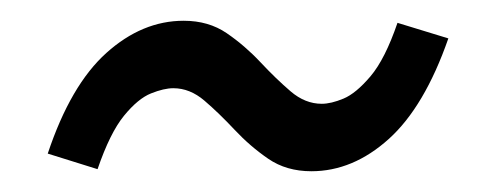

<svg xmlns="http://www.w3.org/2000/svg" viewBox="-20 -392 460 185"><path d="M280 -227Q256 -227 238.5 -239Q221 -251 206 -267Q191 -283 177 -295Q163 -307 147 -307Q138 -307 125.5 -302Q113 -297 99.5 -280.5Q86 -264 74 -229L26 -244Q48 -310 82.5 -341Q117 -372 157 -372Q181 -372 198.5 -360Q216 -348 231 -332Q246 -316 260 -304Q274 -292 290 -292Q299 -292 311 -297Q323 -302 337 -318.5Q351 -335 363 -370L412 -355Q389 -289 354.5 -258Q320 -227 280 -227Z"/></svg>

Font: Ubuntu Sans Condensed
Style: Italic
Weight: 400
Width: 3
Italic angle: -13.5°
Designer: Dalton Maag Ltd
Foundry: Dalton Maag Ltd
Version: Version 1.006; ttfautohint (v1.8.4.7-5d5b)